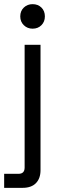

<svg xmlns="http://www.w3.org/2000/svg" viewBox="-33 -704 298 924"><path d="M76 200H-13V132.5H56Q85.5 132.5 85.5 102.5V-488.5H162V115Q162 154.8 139.9 177.4Q117.8 200 76 200ZM123.8 -566Q98.8 -566 81.6 -582.8Q64.5 -599.5 64.5 -625Q64.5 -651.2 81.6 -667.6Q98.8 -684 123.8 -684Q149.8 -684 166.4 -667.6Q183 -651.2 183 -625Q183 -599.5 166.4 -582.8Q149.8 -566 123.8 -566Z"/></svg>

Font: Space Grotesk Variable Light
Style: Regular
Weight: 300
Designer: Florian Karsten
Foundry: Florian Karsten
Version: Version 2.000